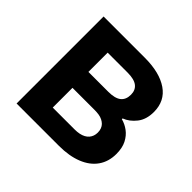

<svg xmlns="http://www.w3.org/2000/svg" viewBox="-165 -902 1100 1100"><g transform="rotate(45 385.0 -352.5)"><path d="M94 0V-705H428Q548 -705 616.5 -658Q685 -611 685 -522Q685 -461 654.5 -422.5Q624 -384 584 -369V-363Q615 -355 642 -335Q669 -315 686 -282Q703 -249 703 -200Q703 -138 671.5 -93Q640 -48 580 -24Q520 0 437 0ZM257 -130H435Q455 -130 472 -133.5Q489 -137 502 -144Q515 -151 523.5 -161Q532 -171 536.5 -183.5Q541 -196 541 -211Q541 -228 536 -241Q531 -254 522 -263Q513 -272 500 -278.5Q487 -285 471 -287.5Q455 -290 435 -290H257ZM257 -419H418Q472 -419 497 -439Q522 -459 522 -499Q522 -536 497 -555.5Q472 -575 418 -575H257Z"/></g></svg>

Font: Nunito Sans 6pt ExtraBold
Style: Regular
Weight: 800
Version: Version 3.101;gftools[0.9.27]